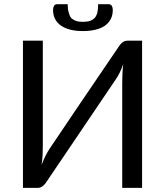

<svg xmlns="http://www.w3.org/2000/svg" viewBox="-20 -915 804 935"><path d="M671.9 -716.8Q671.9 -537.1 671.9 0Q647.5 0 575.2 0Q575.2 -127 575.2 -508.8Q575.2 -530.3 576.2 -553.7Q577.1 -577.1 580.1 -602.5Q572.3 -580.1 562.5 -560.5Q552.7 -541 543 -527.3Q430.7 -361.3 207 -30.3Q200.2 -18.6 189.5 -9.8Q177.7 0 163.1 0Q139.6 0 91.8 0Q91.8 -67.4 91.8 -268.6Q91.8 -380.9 91.8 -716.8Q116.2 -716.8 188.5 -716.8Q188.5 -588.9 188.5 -207Q188.5 -185.5 187.5 -162.1Q186.5 -138.7 182.6 -112.3Q191.4 -135.7 201.2 -155.3Q210.9 -174.8 220.7 -189.5Q332 -355.5 556.6 -685.5Q563.5 -697.3 574.2 -707Q585.9 -716.8 599.6 -716.8Q624 -716.8 671.9 -716.8ZM383.8 -808.6Q404.3 -808.6 418.9 -813.5Q432.6 -818.4 441.4 -828.1Q450.2 -837.9 454.1 -854.5Q458 -870.1 458 -894.5Q475.6 -894.5 509.8 -894.5Q519.5 -894.5 524.4 -886.7Q529.3 -877.9 529.3 -867.2Q529.3 -817.4 491.2 -790Q452.1 -763.7 383.8 -763.7Q315.4 -763.7 277.3 -790Q238.3 -817.4 238.3 -867.2Q238.3 -877.9 243.2 -886.7Q248 -894.5 257.8 -894.5Q275.4 -894.5 309.6 -894.5Q309.6 -870.1 314.5 -854.5Q318.4 -837.9 326.2 -828.1Q335.9 -818.4 349.6 -813.5Q363.3 -808.6 383.8 -808.6Z"/></svg>

Font: Lato
Style: Regular
Weight: 400
Designer: Lukasz Dziedzic with Adam Twardoch and Botio Nikoltchev
Version: Version 2.015; 2015-08-06; http://www.latofonts.com/